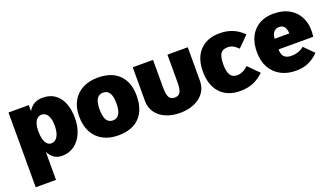

<svg xmlns="http://www.w3.org/2000/svg" viewBox="-64 -1004 2938 1689"><g transform="rotate(-20 1405.0 -160.0)"><path d="M45 -500H235V200H45ZM358 20Q307 20 271.5 -12.5Q236 -45 217 -107Q198 -169 198 -255Q198 -342 217 -401Q236 -460 274.5 -490Q313 -520 370 -520Q439 -520 485.5 -486Q532 -452 555 -392.5Q578 -333 578 -255Q578 -177 551.5 -115Q525 -53 475.5 -16.5Q426 20 358 20ZM307 -116Q345 -116 366.5 -152.5Q388 -189 388 -254Q388 -314 367.5 -348.5Q347 -383 311 -383Q287 -383 270 -367.5Q253 -352 244 -323.5Q235 -295 235 -255Q235 -212 243.5 -180.5Q252 -149 268.5 -132.5Q285 -116 307 -116Z M886 20Q805 20 744.5 -12Q684 -44 650.5 -105.5Q617 -167 617 -255Q617 -338 650.5 -397.5Q684 -457 744.5 -488.5Q805 -520 886 -520Q1016 -520 1085.5 -450Q1155 -380 1155 -255Q1155 -123 1086 -51.5Q1017 20 886 20ZM886 -120Q925 -120 945 -153Q965 -186 965 -252Q965 -317 945 -348.5Q925 -380 886 -380Q846 -380 826.5 -348Q807 -316 807 -251Q807 -185 826.5 -152.5Q846 -120 886 -120Z M1398 -500V-242Q1398 -179 1412.5 -151Q1427 -123 1466 -123Q1501 -123 1517 -148Q1533 -173 1533 -242V-500H1723V-185Q1723 -124 1690.5 -78Q1658 -32 1600 -6Q1542 20 1466 20Q1387 20 1329 -6Q1271 -32 1239.5 -78Q1208 -124 1208 -185V-500Z M2250 -70Q2208 -28 2154.5 -4Q2101 20 2026 20Q1910 20 1842.5 -51.5Q1775 -123 1775 -255Q1775 -380 1842 -450Q1909 -520 2026 -520Q2094 -520 2147.5 -498Q2201 -476 2247 -430L2149 -332Q2123 -357 2102 -368.5Q2081 -380 2051 -380Q2002 -380 1983.5 -348Q1965 -316 1965 -251Q1965 -185 1984.5 -152.5Q2004 -120 2047 -120Q2076 -120 2103 -132.5Q2130 -145 2152 -168Z M2549 20Q2469 20 2408.5 -12.5Q2348 -45 2314 -105.5Q2280 -166 2280 -251Q2280 -377 2347.5 -448.5Q2415 -520 2530 -520Q2624 -520 2687 -480Q2750 -440 2777.5 -370Q2805 -300 2792 -209H2467Q2467 -163 2488.5 -140Q2510 -117 2556 -117Q2590 -117 2621.5 -128Q2653 -139 2674 -158L2762 -70Q2721 -28 2670 -4Q2619 20 2549 20ZM2467 -309H2605Q2602 -352 2585.5 -372.5Q2569 -393 2538 -393Q2508 -393 2489 -372.5Q2470 -352 2467 -309Z"/></g></svg>

Font: Moderustic ExtraBold
Style: Regular
Weight: 800
Designer: Tural Alisoy
Foundry: TAFT Foundry
Version: Version 2.120